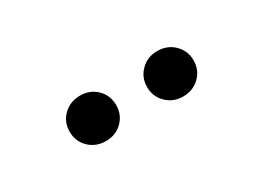

<svg xmlns="http://www.w3.org/2000/svg" viewBox="-19 -940 638 465"><g transform="rotate(-30 300.0 -707.5)"><path d="M192 -644Q164 -644 145.2 -662.2Q126.5 -680.5 126.5 -707.5Q126.5 -734.5 145.2 -752.8Q164 -771 192 -771Q219.5 -771 238 -752.8Q256.5 -734.5 256.5 -707.5Q256.5 -680.5 238 -662.2Q219.5 -644 192 -644ZM407.5 -644Q380.5 -644 361.8 -662.2Q343 -680.5 343 -707.5Q343 -734.5 361.8 -752.8Q380.5 -771 407.5 -771Q435.5 -771 454.2 -752.8Q473 -734.5 473 -707.5Q473 -680.5 454.2 -662.2Q435.5 -644 407.5 -644Z"/></g></svg>

Font: Fira Code Light Medium
Style: Regular
Weight: 500
Monospace: yes
Version: Version 5.002